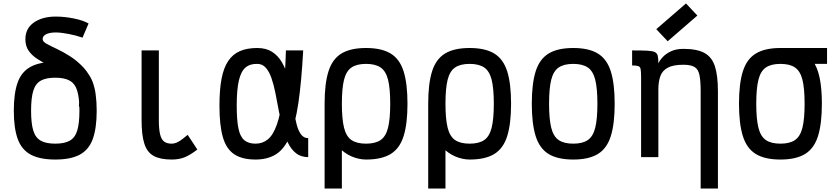

<svg xmlns="http://www.w3.org/2000/svg" viewBox="-20 -910 4840 1112"><path d="M300 14Q211 14 158 -14.5Q105 -43 82.5 -105.5Q60 -168 60 -269Q60 -371 82.5 -433Q105 -495 158 -523.5Q211 -552 300 -552Q390 -552 442.5 -523.5Q495 -495 517.5 -433Q540 -371 540 -269Q540 -168 517.5 -105.5Q495 -43 442.5 -14.5Q390 14 300 14ZM300 -78Q354 -78 384.5 -95.5Q415 -113 427.5 -154.5Q440 -196 440 -269Q440 -342 427.5 -383.5Q415 -425 384.5 -442.5Q354 -460 300 -460Q246 -460 215.5 -442.5Q185 -425 172.5 -383.5Q160 -342 160 -269Q160 -196 172.5 -154.5Q185 -113 215.5 -95.5Q246 -78 300 -78ZM437 -293Q442 -349 427 -387.5Q412 -426 385 -452.5Q358 -479 324 -498.5Q290 -518 255.5 -535Q221 -552 192 -571.5Q163 -591 145 -617.5Q127 -644 127 -683Q127 -745 176 -779.5Q225 -814 303 -814Q354 -814 408 -803Q462 -792 493 -774L458 -692Q421 -705 376.5 -713.5Q332 -722 303 -722Q268 -722 247.5 -712Q227 -702 227 -683Q227 -669 250.5 -656Q274 -643 310.5 -626Q347 -609 387.5 -583Q428 -557 463.5 -519Q499 -481 519.5 -425.5Q540 -370 536 -293Z M974 14Q908 14 870 -7Q832 -28 816 -78Q800 -128 800 -214V-618H900V-214Q900 -163 907 -133Q914 -103 930 -90.5Q946 -78 974 -78Q993 -78 1013 -89Q1033 -100 1067 -129L1123 -44Q1080 -11 1048 1.5Q1016 14 974 14Z M1765 -110V0Q1723 0 1694.5 -22.5Q1666 -45 1647.5 -83.5Q1629 -122 1616.5 -170Q1604 -218 1594.5 -269.5Q1585 -321 1575.5 -369Q1566 -417 1553 -455.5Q1540 -494 1520 -517Q1500 -540 1470 -540Q1428 -541 1402 -519Q1376 -497 1363.5 -444Q1351 -391 1351 -298Q1351 -214 1361 -166Q1371 -118 1395 -98Q1419 -78 1460 -78Q1501 -78 1531.5 -103Q1562 -128 1583.5 -188.5Q1605 -249 1618 -353.5Q1631 -458 1636 -618H1736Q1726 -435 1708 -313Q1690 -191 1658.5 -119Q1627 -47 1578.5 -16.5Q1530 14 1460 14Q1382 14 1336 -17Q1290 -48 1270.5 -116.5Q1251 -185 1251 -298Q1251 -389 1263 -453Q1275 -517 1301.5 -556.5Q1328 -596 1369.5 -614Q1411 -632 1470 -632Q1521 -632 1555.5 -610Q1590 -588 1612 -550.5Q1634 -513 1647 -467Q1660 -421 1667.5 -371Q1675 -321 1681.5 -275Q1688 -229 1697.5 -191.5Q1707 -154 1723 -132Q1739 -110 1765 -110Z M2100 14Q2059 14 2016.5 -4Q1974 -22 1938.5 -60.5Q1903 -99 1881.5 -160.5Q1860 -222 1860 -309Q1860 -426 1882.5 -497Q1905 -568 1957.5 -600Q2010 -632 2100 -632Q2190 -632 2242.5 -600Q2295 -568 2317.5 -497Q2340 -426 2340 -309Q2340 -193 2317.5 -121.5Q2295 -50 2242.5 -18Q2190 14 2100 14ZM1860 182V-308H1960V182ZM2100 -78Q2154 -78 2184.5 -99Q2215 -120 2227.5 -170.5Q2240 -221 2240 -309Q2240 -398 2227.5 -448Q2215 -498 2184.5 -519Q2154 -540 2100 -540Q2046 -540 2015.5 -519Q1985 -498 1972.5 -448Q1960 -398 1960 -309Q1960 -221 1972.5 -170.5Q1985 -120 2015.5 -99Q2046 -78 2100 -78Z M2700 14Q2659 14 2616.5 -4Q2574 -22 2538.5 -60.5Q2503 -99 2481.5 -160.5Q2460 -222 2460 -309Q2460 -426 2482.5 -497Q2505 -568 2557.5 -600Q2610 -632 2700 -632Q2790 -632 2842.5 -600Q2895 -568 2917.5 -497Q2940 -426 2940 -309Q2940 -193 2917.5 -121.5Q2895 -50 2842.5 -18Q2790 14 2700 14ZM2460 182V-308H2560V182ZM2700 -78Q2754 -78 2784.5 -99Q2815 -120 2827.5 -170.5Q2840 -221 2840 -309Q2840 -398 2827.5 -448Q2815 -498 2784.5 -519Q2754 -540 2700 -540Q2646 -540 2615.5 -519Q2585 -498 2572.5 -448Q2560 -398 2560 -309Q2560 -221 2572.5 -170.5Q2585 -120 2615.5 -99Q2646 -78 2700 -78Z M3300 14Q3210 14 3157.5 -18Q3105 -50 3082.5 -121.5Q3060 -193 3060 -309Q3060 -426 3082.5 -497Q3105 -568 3157.5 -600Q3210 -632 3300 -632Q3390 -632 3442.5 -600Q3495 -568 3517.5 -497Q3540 -426 3540 -309Q3540 -193 3517.5 -121.5Q3495 -50 3442.5 -18Q3390 14 3300 14ZM3300 -78Q3354 -78 3384.5 -99Q3415 -120 3427.5 -170.5Q3440 -221 3440 -309Q3440 -398 3427.5 -448Q3415 -498 3384.5 -519Q3354 -540 3300 -540Q3246 -540 3215.5 -519Q3185 -498 3172.5 -448Q3160 -398 3160 -309Q3160 -221 3172.5 -170.5Q3185 -120 3215.5 -99Q3246 -78 3300 -78Z M4038 182V-380Q4038 -442 4031 -475.5Q4024 -509 4002.5 -522Q3981 -535 3938 -535Q3879 -535 3847.5 -518Q3816 -501 3804.5 -469Q3793 -437 3793 -391V0H3693V-463L3793 -543Q3801 -561 3819.5 -580.5Q3838 -600 3867.5 -613.5Q3897 -627 3938 -627Q4016 -627 4059.5 -603.5Q4103 -580 4120.5 -526Q4138 -472 4138 -380V182ZM3693 -463Q3693 -494 3690.5 -508.5Q3688 -523 3677 -527Q3666 -531 3641 -531V-618Q3697 -618 3728 -616.5Q3759 -615 3772.5 -608.5Q3786 -602 3789.5 -586.5Q3793 -571 3793 -543ZM3847 -671 3781 -741 3953 -890 4019 -820Z M4500 14Q4410 14 4357.5 -18Q4305 -50 4282.5 -121.5Q4260 -193 4260 -309Q4260 -426 4282.5 -497Q4305 -568 4357.5 -600Q4410 -632 4500 -632Q4568 -632 4614 -614Q4660 -596 4687.5 -557.5Q4715 -519 4727.5 -457.5Q4740 -396 4740 -309Q4740 -193 4717.5 -121.5Q4695 -50 4642.5 -18Q4590 14 4500 14ZM4500 -78Q4554 -78 4584.5 -99Q4615 -120 4627.5 -170.5Q4640 -221 4640 -309Q4640 -398 4627.5 -448Q4615 -498 4584.5 -519Q4554 -540 4500 -540Q4446 -540 4415.5 -519Q4385 -498 4372.5 -448Q4360 -398 4360 -309Q4360 -221 4372.5 -170.5Q4385 -120 4415.5 -99Q4446 -78 4500 -78ZM4500 -540V-632H4770V-540Z"/></svg>

Font: Victor Mono
Style: Bold
Weight: 700
Monospace: yes
Designer: Rune Bjørnerås
Version: Version 1.561;gftools[0.9.30]